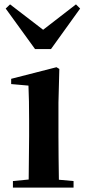

<svg xmlns="http://www.w3.org/2000/svg" viewBox="-20 -857 389 877"><path d="M26 -837 6 -818 140 -633H213L346 -818L327 -837L177 -721ZM110 0H316V-30L249 -36C248 -94 247 -180 247 -235V-388L251 -542L238 -550L31 -497V-473L110 -466C112 -418 113 -375 113 -308V-235L111 -37L39 -30V0Z"/></svg>

Font: Noto Serif CJK HK
Style: Bold
Weight: 700
Designer: Ryoko NISHIZUKA 西塚涼子 (kana & ideographs); Frank Grießhammer (Latin, Greek & Cyrillic); Wenlong ZHANG 张文龙 (bopomofo); San
Foundry: Adobe
Version: Version 2.001;hotconv 1.1.0;makeotfexe 2.6.0